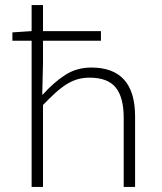

<svg xmlns="http://www.w3.org/2000/svg" viewBox="-20 -739 640 759"><path d="M105 0V-578H29V-611L105 -616V-719H150V-616H379V-578H150V-491L147 -365H149Q192 -413 237.5 -442.5Q283 -472 341 -472Q514 -472 514 -279V0H469V-273Q469 -354 437.5 -393Q406 -432 334 -432Q308 -432 286 -425.5Q264 -419 242.5 -405.5Q221 -392 198.5 -371.5Q176 -351 150 -324V0Z"/></svg>

Font: Source Code Pro Light
Style: Regular
Weight: 300
Monospace: yes
Designer: Paul D. Hunt, Teo Tuominen
Foundry: Adobe Systems Incorporated
Version: Version 2.030;PS 1.000;hotconv 16.6.51;makeotf.lib2.5.65220